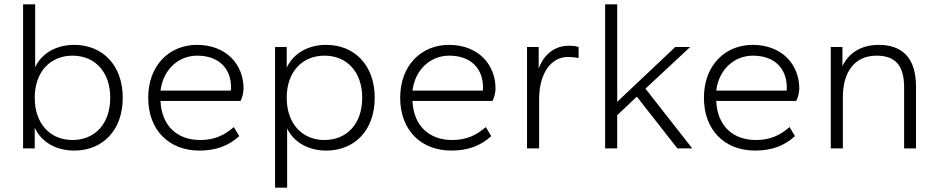

<svg xmlns="http://www.w3.org/2000/svg" viewBox="-20 -688 4354 890"><path d="M324 10C456 10 549 -84 549 -235C549 -385 456 -480 324 -480C240 -480 172 -440 143 -376V-668H87V0H141V-96C170 -32 237 10 324 10ZM316 -39C214 -39 141 -113 141 -235C141 -356 214 -430 316 -430C419 -430 491 -356 491 -235C491 -113 419 -39 316 -39Z M904 10C981 10 1040 -12 1089 -57L1064 -99C1019 -60 973 -39 908 -39C801 -39 729 -105 724 -220H1095C1102 -233 1109 -258 1109 -277C1109 -389 1029 -480 893 -480C765 -480 667 -385 667 -235C667 -83 765 10 904 10ZM894 -430C997 -430 1051 -368 1051 -283C1051 -278 1052 -272 1049 -268H724C737 -369 810 -430 894 -430Z M1492 10C1624 10 1717 -84 1717 -235C1717 -385 1624 -480 1492 -480C1405 -480 1338 -438 1309 -374V-470H1255V182H1311V-93C1340 -30 1408 10 1492 10ZM1484 -39C1382 -39 1309 -113 1309 -235C1309 -356 1382 -430 1484 -430C1587 -430 1659 -356 1659 -235C1659 -113 1587 -39 1484 -39Z M2072 10C2149 10 2208 -12 2257 -57L2232 -99C2187 -60 2141 -39 2076 -39C1969 -39 1897 -105 1892 -220H2263C2270 -233 2277 -258 2277 -277C2277 -389 2197 -480 2061 -480C1933 -480 1835 -385 1835 -235C1835 -83 1933 10 2072 10ZM2062 -430C2165 -430 2219 -368 2219 -283C2219 -278 2220 -272 2217 -268H1892C1905 -369 1978 -430 2062 -430Z M2479 0V-227C2479 -351 2536 -424 2613 -424C2630 -424 2646 -422 2662 -419V-470C2653 -474 2636 -476 2617 -476C2553 -476 2502 -438 2477 -370V-470H2423V0Z M3189 0 2972 -277 3179 -470H3110L2841 -216V-668H2785V0H2841V-154L2932 -240L3120 0Z M3480 10C3557 10 3616 -12 3665 -57L3640 -99C3595 -60 3549 -39 3484 -39C3377 -39 3305 -105 3300 -220H3671C3678 -233 3685 -258 3685 -277C3685 -389 3605 -480 3469 -480C3341 -480 3243 -385 3243 -235C3243 -83 3341 10 3480 10ZM3470 -430C3573 -430 3627 -368 3627 -283C3627 -278 3628 -272 3625 -268H3300C3313 -369 3386 -430 3470 -430Z M4226 0V-287C4226 -420 4162 -480 4053 -480C3972 -480 3913 -442 3885 -381V-470H3831V0H3887V-238C3887 -355 3942 -430 4043 -430C4128 -430 4171 -387 4171 -283V0Z"/></svg>

Font: Gantari Light
Style: Regular
Weight: 300
Designer: Anugrah Pasau
Foundry: Lafontype
Version: Version 1.000